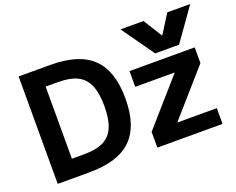

<svg xmlns="http://www.w3.org/2000/svg" viewBox="-123 -1008 1510 1226"><g transform="rotate(-20 632.5 -395.0)"><path d="M77 -730H293Q487 -730 578.5 -641Q670 -552 670 -365Q670 -178 578.5 -89Q487 0 293 0H77ZM302 -120Q383 -120 432 -144.5Q481 -169 504 -222.5Q527 -276 527 -365Q527 -454 504 -507.5Q481 -561 432 -585.5Q383 -610 302 -610H217V-120ZM754 -107 1021 -411V-413H754V-520H1197V-413L930 -109V-107H1197V0H754ZM947 -790 1027 -663H1029L1109 -790H1265L1109 -570H947L791 -790Z"/></g></svg>

Font: Enso
Style: Bold
Weight: 700
Designer: Coji Morishita
Foundry: UNDERFOREST DESIGN
Version: Version 1.000